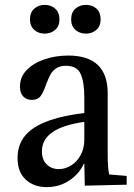

<svg xmlns="http://www.w3.org/2000/svg" viewBox="-20 -758 550 788"><path d="M96 -215Q161 -275 326 -294V-359Q326 -421 311 -454.5Q296 -488 251 -488Q226 -488 210.5 -477.5Q195 -467 187 -452Q179 -437 169 -411Q158 -379 146.5 -363.5Q135 -348 111 -348Q89 -348 75.5 -362Q62 -376 62 -403Q62 -442 89.5 -470.5Q117 -499 162.5 -514.5Q208 -530 260 -530Q422 -530 422 -375V-120Q422 -70 428 -42L500 -36V0L328 4L326 -86H324Q305 -44 264 -17Q223 10 172 10Q119 10 85.5 -21Q52 -52 52 -110Q52 -174 96 -215ZM221 -64Q248 -64 272 -79Q296 -94 311 -121.5Q326 -149 326 -184V-258Q237 -245 194.5 -215Q152 -185 152 -137Q152 -103 171.5 -83.5Q191 -64 221 -64ZM103 -678Q103 -707 120.5 -722.5Q138 -738 163 -738Q189 -738 206.5 -722.5Q224 -707 224 -678Q224 -651 206.5 -635.5Q189 -620 163 -620Q138 -620 120.5 -635.5Q103 -651 103 -678ZM333 -738Q359 -738 376 -722.5Q393 -707 393 -678Q393 -651 375.5 -635.5Q358 -620 333 -620Q307 -620 289.5 -635.5Q272 -651 272 -678Q272 -707 289.5 -722.5Q307 -738 333 -738Z"/></svg>

Font: Minipax
Style: Regular
Weight: 400
Designer: Raphaël Ronot, Igor Stepanchenko (Cyrillic)
Foundry: steppetype
Version: Version 1.002